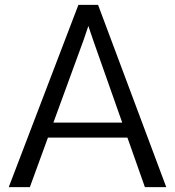

<svg xmlns="http://www.w3.org/2000/svg" viewBox="-20 -771 720 791"><path d="M103 0H16L303 -751H384L665 0H577L505 -204H177.5ZM324 -605 200 -266H483.5L364 -605L344 -664Z"/></svg>

Font: Merriweather Sans Light
Style: Regular
Weight: 300
Designer: Eben Sorkin
Foundry: Eben Sorkin
Version: Version 2.001; ttfautohint (v1.8.3)